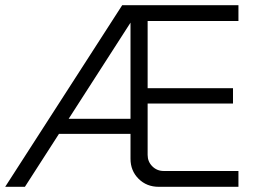

<svg xmlns="http://www.w3.org/2000/svg" viewBox="-36 -720 992 740"><path d="M-16 0 435 -700H883V-639H505L533 -667V-123Q533 -97 551 -79Q569 -61 595 -61H883V0H576Q529 0 498 -31Q467 -62 467 -108V-661L482 -656L60 0ZM137 -204 172 -262H502V-204ZM511 -321V-380H862V-321Z"/></svg>

Font: SUSE Thin Light
Style: Regular
Weight: 300
Version: Version 1.000